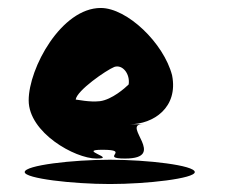

<svg xmlns="http://www.w3.org/2000/svg" viewBox="-20 -706 589 482"><path d="M42 -274C42 -258 162 -244 256 -244C350 -244 469 -258 469 -274C469 -291 350 -305 256 -305C162 -305 42 -291 42 -274ZM52 -454C52 -373 168 -308 222 -308C276 -308 172 -330 237 -330C311 -330 228 -308 294 -308C402 -308 284 -394 338 -394H305C365 -394 428 -436 412 -517C391 -598 299 -686 233 -686C134 -686 52 -535 52 -454ZM170 -456C173 -479 247 -530 267 -538C288 -545 307 -520 303 -494C294 -485 261 -456 231 -452C204 -449 175 -456 170 -456Z"/></svg>

Font: Ampere
Style: SuCnd
Weight: 400
Version: Version 1